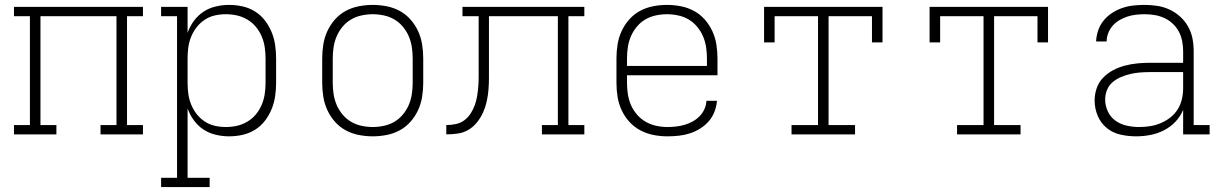

<svg xmlns="http://www.w3.org/2000/svg" viewBox="-20 -548 4990 783"><path d="M37 0V-38H102V-482H37V-520H563V-482H498V-38H563V0H390V-38H455V-482H145V-38H210V0Z M637 215V177H702V-482H637V-520H745V-414Q754 -440 770.5 -462.5Q787 -485 809.5 -500Q832 -515 859.5 -521.5Q887 -528 914 -528Q942 -528 969 -522Q996 -516 1019.5 -501.5Q1043 -487 1060 -465Q1077 -443 1087.5 -417.5Q1098 -392 1102 -364.5Q1106 -337 1106 -310V-210Q1106 -183 1102 -155.5Q1098 -128 1087.5 -102.5Q1077 -77 1060 -55Q1043 -33 1019.5 -18.5Q996 -4 969 2Q942 8 914 8Q887 8 859.5 1.5Q832 -5 809.5 -20Q787 -35 770.5 -57.5Q754 -80 745 -106V177H835V215ZM901 -30Q924 -30 946.5 -35Q969 -40 989 -52Q1009 -64 1023.5 -81.5Q1038 -99 1047 -120Q1056 -141 1059.5 -164Q1063 -187 1063 -210V-310Q1063 -333 1059.5 -356Q1056 -379 1047 -400Q1038 -421 1023.5 -438.5Q1009 -456 989 -468Q969 -480 946.5 -485Q924 -490 901 -490Q878 -490 856 -485Q834 -480 815 -467.5Q796 -455 782 -437Q768 -419 759.5 -398Q751 -377 748 -355Q745 -333 745 -310V-210Q745 -187 748 -165Q751 -143 759.5 -122Q768 -101 782 -83Q796 -65 815 -52.5Q834 -40 856 -35Q878 -30 901 -30Z M1500 8Q1472 8 1443.5 2.5Q1415 -3 1390 -16.5Q1365 -30 1346 -51.5Q1327 -73 1315 -99Q1303 -125 1298.5 -153.5Q1294 -182 1294 -210V-310Q1294 -338 1298.5 -366.5Q1303 -395 1315 -421Q1327 -447 1346 -468.5Q1365 -490 1390 -503.5Q1415 -517 1443.5 -522.5Q1472 -528 1500 -528Q1528 -528 1556.5 -522.5Q1585 -517 1610 -503.5Q1635 -490 1654 -468.5Q1673 -447 1685 -421Q1697 -395 1701.5 -366.5Q1706 -338 1706 -310V-210Q1706 -182 1701.5 -153.5Q1697 -125 1685 -99Q1673 -73 1654 -51.5Q1635 -30 1610 -16.5Q1585 -3 1556.5 2.5Q1528 8 1500 8ZM1500 -30Q1523 -30 1546 -35Q1569 -40 1588.5 -51.5Q1608 -63 1623 -81Q1638 -99 1647 -120Q1656 -141 1659.5 -164Q1663 -187 1663 -210V-310Q1663 -333 1659.5 -356Q1656 -379 1647 -400Q1638 -421 1623 -439Q1608 -457 1588.5 -468.5Q1569 -480 1546 -485Q1523 -490 1500 -490Q1477 -490 1454 -485Q1431 -480 1411.5 -468.5Q1392 -457 1377 -439Q1362 -421 1353 -400Q1344 -379 1340.5 -356Q1337 -333 1337 -310V-210Q1337 -187 1340.5 -164Q1344 -141 1353 -120Q1362 -99 1377 -81Q1392 -63 1411.5 -51.5Q1431 -40 1454 -35Q1477 -30 1500 -30Z M1800 0V-38Q1819 -38 1838.5 -42Q1858 -46 1873.5 -57.5Q1889 -69 1899.5 -85.5Q1910 -102 1916.5 -120Q1923 -138 1926 -157Q1929 -176 1930.5 -195.5Q1932 -215 1932 -234Q1932 -253 1932 -273V-482H1866V-520H2363V-482H2298V-38H2363V0H2190V-38H2255V-482H1974V-276Q1974 -253 1974 -229Q1974 -205 1972 -181.5Q1970 -158 1965 -135Q1960 -112 1950.5 -90.5Q1941 -69 1926 -50Q1911 -31 1891 -19Q1871 -7 1847.5 -3.5Q1824 0 1800 0Z M2702 8Q2673 8 2645 2.5Q2617 -3 2591.5 -16.5Q2566 -30 2546.5 -51.5Q2527 -73 2515 -99Q2503 -125 2498.5 -153Q2494 -181 2494 -210V-310Q2494 -338 2498.5 -366.5Q2503 -395 2515 -421Q2527 -447 2546 -468.5Q2565 -490 2590 -503.5Q2615 -517 2643.5 -522.5Q2672 -528 2700 -528Q2728 -528 2756.5 -522.5Q2785 -517 2810 -503.5Q2835 -490 2854 -468.5Q2873 -447 2885 -421Q2897 -395 2901.5 -366.5Q2906 -338 2906 -310V-241H2537V-210Q2537 -187 2540.5 -164Q2544 -141 2553 -120Q2562 -99 2577.5 -81Q2593 -63 2613 -51.5Q2633 -40 2656 -35Q2679 -30 2702 -30Q2719 -30 2737 -32Q2755 -34 2772 -39Q2789 -44 2804.5 -52.5Q2820 -61 2832.5 -73.5Q2845 -86 2852.5 -102.5Q2860 -119 2861 -137H2904Q2902 -114 2893.5 -92Q2885 -70 2870 -53Q2855 -36 2835 -23.5Q2815 -11 2793 -4Q2771 3 2748 5.5Q2725 8 2702 8ZM2537 -279H2863V-310Q2863 -333 2859.5 -356Q2856 -379 2847 -400Q2838 -421 2823 -439Q2808 -457 2788.5 -468.5Q2769 -480 2746 -485Q2723 -490 2700 -490Q2677 -490 2654 -485Q2631 -480 2611.5 -468.5Q2592 -457 2577 -439Q2562 -421 2553 -400Q2544 -379 2540.5 -356Q2537 -333 2537 -310Z M3208 0V-38H3316V-482H3139V-375H3096V-520H3579V-375H3536V-482H3359V-38H3467V0Z M3883 0V-38H3991V-482H3814V-375H3771V-520H4254V-375H4211V-482H4034V-38H4142V0Z M4613 8Q4581 8 4549.5 1Q4518 -6 4493.5 -26Q4469 -46 4456.5 -76Q4444 -106 4444 -138Q4444 -164 4452.5 -188.5Q4461 -213 4479 -231.5Q4497 -250 4520 -262Q4543 -274 4568 -280.5Q4593 -287 4618.5 -289.5Q4644 -292 4670 -292H4805V-340Q4805 -360 4801 -380.5Q4797 -401 4787.5 -419Q4778 -437 4762.5 -451.5Q4747 -466 4728.5 -474.5Q4710 -483 4689.5 -486.5Q4669 -490 4648 -490Q4630 -490 4612.5 -488Q4595 -486 4578 -480.5Q4561 -475 4545.5 -466Q4530 -457 4518 -443.5Q4506 -430 4499.5 -413Q4493 -396 4493 -379H4450Q4451 -402 4458.5 -424Q4466 -446 4480.5 -464Q4495 -482 4515 -495Q4535 -508 4557 -515.5Q4579 -523 4602 -525.5Q4625 -528 4648 -528Q4674 -528 4700 -524Q4726 -520 4749.5 -509Q4773 -498 4792.5 -480.5Q4812 -463 4825 -440Q4838 -417 4843 -391.5Q4848 -366 4848 -340V-38H4913V0H4805V-100Q4794 -73 4773.5 -51.5Q4753 -30 4726.5 -16.5Q4700 -3 4671 2.5Q4642 8 4613 8ZM4626 -30Q4648 -30 4670.5 -33.5Q4693 -37 4714 -46Q4735 -55 4753 -69Q4771 -83 4783 -102.5Q4795 -122 4800 -144Q4805 -166 4805 -189V-254H4670Q4650 -254 4630 -252.5Q4610 -251 4590.5 -246.5Q4571 -242 4552 -234Q4533 -226 4517.5 -213Q4502 -200 4494.5 -181Q4487 -162 4487 -142Q4487 -117 4498 -93.5Q4509 -70 4529.5 -55.5Q4550 -41 4575 -35.5Q4600 -30 4626 -30Z"/></svg>

Font: Iosevka Etoile Extralight
Style: Regular
Weight: 200
Designer: Belleve Invis
Foundry: Belleve Invis
Version: Version 22.1.2; ttfautohint (v1.8.4)